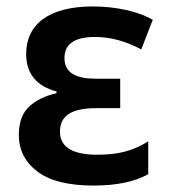

<svg xmlns="http://www.w3.org/2000/svg" viewBox="-20 -572 531 602"><path d="M273.9 9.8C345.2 9.8 402.3 -2 444.8 -25.9V-128.9C396 -98.1 349.1 -86.9 285.2 -86.9C209 -86.9 168 -109.9 168 -159.2C168 -208 202.1 -232.9 282.2 -232.9H356.9V-325.2H280.8C220.7 -325.2 182.1 -341.8 182.1 -390.1C182.1 -431.2 210 -456.1 277.8 -456.1C326.7 -456.1 375 -442.9 422.9 -417L459 -509.8C413.6 -536.6 341.8 -551.8 271 -551.8C132.3 -551.8 62 -495.1 62 -402.8C62 -341.8 93.8 -302.2 157.2 -285.2V-279.8C122.6 -272 94.2 -258.3 72.3 -238.8C50.3 -218.8 39.1 -189 39.1 -148.9C39.1 -101.6 58.6 -63.5 97.2 -34.2C135.7 -4.9 194.3 9.8 273.9 9.8Z"/></svg>

Font: Noto Reveo Sans
Style: Regular
Weight: 600
Designer: Monotype Design Team
Foundry: Monotype Imaging Inc.
Version: Version 2.007